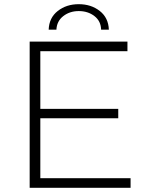

<svg xmlns="http://www.w3.org/2000/svg" viewBox="-20 -899 709 919"><path d="M167 -378H546V-333H167ZM173 -46H605V0H122V-700H590V-654H173ZM213 -757Q215 -814 256.5 -846.5Q298 -879 357 -879Q416 -879 457.5 -846.5Q499 -814 501 -757H464Q463 -798 432 -822Q401 -846 357 -846Q314 -846 283 -822Q252 -798 250 -757Z"/></svg>

Font: MOST Montserrat Light
Style: Regular
Weight: 300
Designer: Julieta Ulanovsky
Foundry: Julieta Ulanovsky
Version: Version 8.000;March 11, 2024;FontCreator 15.0.0.2926 64-bit